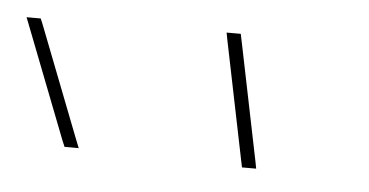

<svg xmlns="http://www.w3.org/2000/svg" viewBox="-204 -754 519 270"><g transform="rotate(5 55.5 -619.5)"><path d="M108.4 -704 106.7 -713H126.7L129 -702L163.1 -535L164.8 -526H144.8L142.5 -537ZM-171.1 -699 -175.4 -710H-155.4L-151.7 -701L-90.7 -544L-86.3 -533H-106.3L-110.1 -542Z"/></g></svg>

Font: Nordica Plus
Style: NordicaClassicUltLtCondOpObl
Weight: 300
Version: Version 1.01